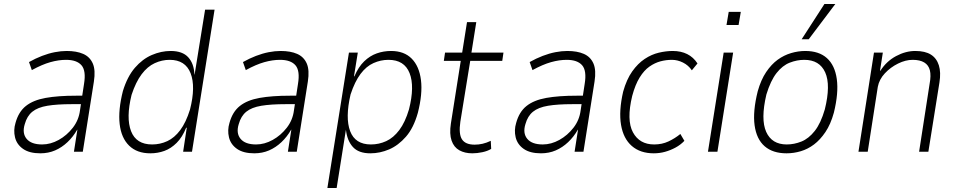

<svg xmlns="http://www.w3.org/2000/svg" viewBox="-20 -753 4756 953"><path d="M180 8Q126 8 94.5 -14Q63 -36 54.5 -71.5Q46 -107 57 -143Q72 -198 108.5 -227Q145 -256 206.5 -267Q268 -278 357 -278H399L392 -236H336Q263 -236 215 -228Q167 -220 140.5 -198.5Q114 -177 103 -137Q89 -92 112 -64Q135 -36 189 -36Q231 -36 271.5 -58.5Q312 -81 341.5 -119Q371 -157 377 -205L397 -336Q408 -402 384.5 -429Q361 -456 308 -456Q271 -456 230 -444.5Q189 -433 138 -405L124 -445Q156 -463 188.5 -475.5Q221 -488 252 -494Q283 -500 311 -500Q360 -500 393 -485.5Q426 -471 440.5 -438Q455 -405 446 -348L391 0H347L364 -109H363Q343 -74 315 -47.5Q287 -21 253.5 -6.5Q220 8 180 8Z M726 8Q660 8 621 -30Q582 -68 574 -137Q566 -206 590 -301Q612 -373 649.5 -416.5Q687 -460 733.5 -480Q780 -500 827 -500Q886 -500 914.5 -468.5Q943 -437 945 -383H946L998 -705H1045L933 0H889L907 -119H904Q885 -72 857 -44Q829 -16 796 -4Q763 8 726 8ZM735 -36Q775 -36 810.5 -52.5Q846 -69 874.5 -107Q903 -145 923 -209Q952 -323 926 -389.5Q900 -456 822 -456Q784 -456 748 -439.5Q712 -423 683 -384.5Q654 -346 633 -282Q605 -168 630.5 -102Q656 -36 735 -36Z M1242 8Q1188 8 1156.5 -14Q1125 -36 1116.5 -71.5Q1108 -107 1119 -143Q1134 -198 1170.5 -227Q1207 -256 1268.5 -267Q1330 -278 1419 -278H1461L1454 -236H1398Q1325 -236 1277 -228Q1229 -220 1202.5 -198.5Q1176 -177 1165 -137Q1151 -92 1174 -64Q1197 -36 1251 -36Q1293 -36 1333.5 -58.5Q1374 -81 1403.5 -119Q1433 -157 1439 -205L1459 -336Q1470 -402 1446.5 -429Q1423 -456 1370 -456Q1333 -456 1292 -444.5Q1251 -433 1200 -405L1186 -445Q1218 -463 1250.5 -475.5Q1283 -488 1314 -494Q1345 -500 1373 -500Q1422 -500 1455 -485.5Q1488 -471 1502.5 -438Q1517 -405 1508 -348L1453 0H1409L1426 -109H1425Q1405 -74 1377 -47.5Q1349 -21 1315.5 -6.5Q1282 8 1242 8Z M1605 180 1712 -492H1756L1737 -374H1739Q1759 -421 1787.5 -448.5Q1816 -476 1850 -488Q1884 -500 1921 -500Q1986 -500 2023.5 -462Q2061 -424 2069.5 -355.5Q2078 -287 2054 -193Q2033 -118 1995 -74.5Q1957 -31 1911.5 -11.5Q1866 8 1818 8Q1760 8 1731.5 -23.5Q1703 -55 1697 -109L1651 180ZM1821 -36Q1861 -36 1897 -52.5Q1933 -69 1962 -107.5Q1991 -146 2010 -210Q2039 -324 2013 -390Q1987 -456 1908 -456Q1870 -456 1834 -440Q1798 -424 1769.5 -386Q1741 -348 1720 -284Q1693 -168 1718 -102Q1743 -36 1821 -36Z M2324 8Q2287 8 2260 -7Q2233 -22 2221.5 -55Q2210 -88 2218 -140L2267 -451H2183L2189 -492H2274L2298 -643H2344L2320 -492H2479L2473 -451H2314L2265 -149Q2256 -88 2273 -61.5Q2290 -35 2336 -35Q2356 -35 2375.5 -39.5Q2395 -44 2416 -54L2418 -14Q2400 -3 2374 2.5Q2348 8 2324 8Z M2665 8Q2611 8 2579.5 -14Q2548 -36 2539.5 -71.5Q2531 -107 2542 -143Q2557 -198 2593.5 -227Q2630 -256 2691.5 -267Q2753 -278 2842 -278H2884L2877 -236H2821Q2748 -236 2700 -228Q2652 -220 2625.5 -198.5Q2599 -177 2588 -137Q2574 -92 2597 -64Q2620 -36 2674 -36Q2716 -36 2756.5 -58.5Q2797 -81 2826.5 -119Q2856 -157 2862 -205L2882 -336Q2893 -402 2869.5 -429Q2846 -456 2793 -456Q2756 -456 2715 -444.5Q2674 -433 2623 -405L2609 -445Q2641 -463 2673.5 -475.5Q2706 -488 2737 -494Q2768 -500 2796 -500Q2845 -500 2878 -485.5Q2911 -471 2925.5 -438Q2940 -405 2931 -348L2876 0H2832L2849 -109H2848Q2828 -74 2800 -47.5Q2772 -21 2738.5 -6.5Q2705 8 2665 8Z M3225 8Q3158 8 3116 -28.5Q3074 -65 3062.5 -133.5Q3051 -202 3073 -298Q3090 -359 3118 -398.5Q3146 -438 3180 -460.5Q3214 -483 3250 -491.5Q3286 -500 3319 -500Q3360 -500 3391 -484.5Q3422 -469 3442 -438L3414 -404Q3397 -429 3370 -442.5Q3343 -456 3315 -456Q3286 -456 3258 -448.5Q3230 -441 3203.5 -422.5Q3177 -404 3155 -368.5Q3133 -333 3118 -277Q3089 -157 3121.5 -96.5Q3154 -36 3227 -36Q3266 -36 3298 -51Q3330 -66 3357 -88L3377 -54Q3358 -34 3333 -20.5Q3308 -7 3281 0.5Q3254 8 3225 8Z M3586 -629 3597 -694H3657L3646 -629ZM3494 0 3572 -492H3619L3541 0Z M3884 8Q3816 8 3775.5 -27Q3735 -62 3725.5 -131Q3716 -200 3741 -300Q3757 -357 3783 -395.5Q3809 -434 3840 -456.5Q3871 -479 3906.5 -489.5Q3942 -500 3977 -500Q4045 -500 4084.5 -464.5Q4124 -429 4133.5 -360.5Q4143 -292 4119 -194Q4103 -136 4077 -97.5Q4051 -59 4020.5 -36Q3990 -13 3955 -2.5Q3920 8 3884 8ZM3885 -36Q3922 -36 3958 -50.5Q3994 -65 4024 -103Q4054 -141 4074 -210Q4104 -331 4076 -393.5Q4048 -456 3972 -456Q3936 -456 3900 -442Q3864 -428 3834.5 -390.5Q3805 -353 3784 -284Q3755 -161 3783 -98.5Q3811 -36 3885 -36ZM3959 -558 4072 -733H4126L3994 -558Z M4241 0 4318 -492H4362L4348 -402H4350Q4380 -449 4427.5 -474.5Q4475 -500 4523 -500Q4572 -500 4600.5 -482Q4629 -464 4640 -429Q4651 -394 4643 -344L4588 0H4542L4594 -336Q4602 -378 4595.5 -404Q4589 -430 4567.5 -443Q4546 -456 4510 -456Q4475 -456 4437.5 -437.5Q4400 -419 4372 -389Q4344 -359 4337 -322L4287 0Z"/></svg>

Font: Nunito Sans 7pt Condensed ExtraLight
Style: Italic
Weight: 250
Width: 3
Italic angle: -9°
Designer: Vernon Adams
Foundry: Vernon Adams
Version: Version 3.101;gftools[0.9.27]